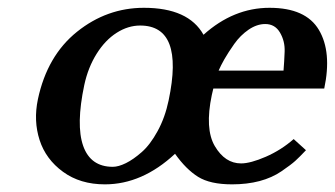

<svg xmlns="http://www.w3.org/2000/svg" viewBox="-20 -465 867 497"><path d="M666.5 -402.8Q645 -402.8 623.5 -388.2Q602.1 -373.5 586.4 -351.3Q570.8 -329.1 561 -312Q551.3 -294.9 545.9 -282.2H713.9Q715.8 -304.7 716.8 -331.5Q717.8 -358.4 704.8 -380.6Q691.9 -402.8 666.5 -402.8ZM198.2 -245.1Q176.3 -141.6 195.3 -87.4Q214.4 -33.2 272 -33.2Q286.6 -33.2 305.9 -42.7Q325.2 -52.2 346.9 -71.3Q368.7 -90.3 387.9 -125.5Q407.2 -160.6 416.5 -205.1Q457.5 -398.9 342.8 -398.9Q311.5 -398.9 282 -380.1Q252.4 -361.3 230.2 -325.9Q208 -290.5 198.2 -245.1ZM352.5 -444.8Q467.8 -444.8 506.8 -375Q584.5 -444.8 677.7 -444.8Q771.5 -444.8 805.4 -387.7Q839.4 -330.6 819.3 -235.8H532.2Q531.2 -232.4 528.3 -219.2Q509.8 -131.3 536.1 -86.7Q562.5 -42 604 -42Q628.4 -42 668.2 -59.3Q708 -76.7 740.2 -105L772 -76.2Q755.4 -58.6 744.4 -48.6Q733.4 -38.6 708.7 -21.7Q684.1 -4.9 651.9 3.7Q619.6 12.2 580.6 12.2Q523.9 12.2 492.7 -7.3Q461.4 -26.9 433.1 -66.9Q348.1 12.2 251.5 12.2Q187.5 12.2 143.1 -20.3Q98.6 -52.7 82.5 -102.5Q66.4 -152.3 78.1 -208Q102.1 -320.8 179.4 -382.8Q256.8 -444.8 352.5 -444.8Z"/></svg>

Font: Linux Libertine Slanted
Style: Semibold Slanted
Weight: 600
Designer: Philipp H. Poll
Foundry: Philipp H. Poll
Version: Version 5.1.1